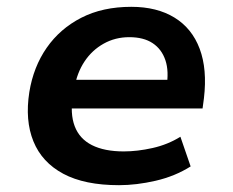

<svg xmlns="http://www.w3.org/2000/svg" viewBox="-20 -533 682 563"><path d="M329 10Q228 10 165.5 -23.5Q103 -57 78 -118.5Q53 -180 66 -263Q78 -337 117 -393Q156 -449 218.5 -481Q281 -513 365 -513Q440 -513 491.5 -481.5Q543 -450 565.5 -390Q588 -330 578 -245L574 -215H167L179 -299H486L468 -277Q476 -324 465 -356.5Q454 -389 427.5 -406.5Q401 -424 359 -424Q318 -424 284 -405Q250 -386 228 -353Q206 -320 198 -275L194 -254Q185 -200 199 -163Q213 -126 249.5 -107.5Q286 -89 343 -89Q383 -89 427.5 -99Q472 -109 509 -132L539 -45Q493 -16 436.5 -3Q380 10 329 10Z"/></svg>

Font: Nunito Sans 6pt
Style: Bold Italic
Weight: 700
Italic angle: -9°
Version: Version 3.101;gftools[0.9.27]